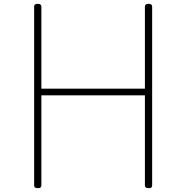

<svg xmlns="http://www.w3.org/2000/svg" viewBox="-20 -973 977 1007"><path d="M178 14Q159 14 159 -1V-938Q159 -946 164 -949.5Q169 -953 178 -953Q197 -953 197 -938V-508H740V-938Q740 -946 745 -949.5Q750 -953 759 -953Q778 -953 778 -938V-1Q778 6 774 10Q770 14 759 14Q740 14 740 -1V-473H197V-1Q197 6 193 10Q189 14 178 14Z"/></svg>

Font: Playwrite US Modern Thin
Style: Regular
Weight: 250
Designer: Veronika Burian, José Scaglione
Foundry: TypeTogether
Version: Version 1.003